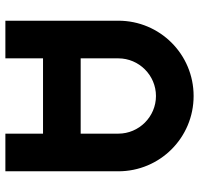

<svg xmlns="http://www.w3.org/2000/svg" viewBox="-33 -707 740 714"><g transform="rotate(90 337.0 -350.0)"><path d="M197 -280V-420C197 -497 260 -560 337 -560C414 -560 477 -497 477 -420V-280ZM617 -420C617 -575 492 -700 337 -700C182 -700 57 -575 57 -420V0H197V-140H477V0H617Z"/></g></svg>

Font: Righteous
Style: Regular
Weight: 400
Designer: Astigmatic (AOETI)
Foundry: Astigmatic (AOETI)
Version: Version 1.000